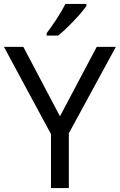

<svg xmlns="http://www.w3.org/2000/svg" viewBox="-20 -951 606 971"><path d="M215.8 -771H273.9C294.4 -787.1 319.8 -810.5 350.1 -842.3C380.4 -874 402.8 -899.9 417 -920.9V-931.2H311C297.9 -905.8 282.2 -878.9 263.2 -850.1C244.1 -821.3 228 -798.8 215.8 -783.2ZM98.1 -713.9H0L237.8 -272.9V0H328.1V-276.9L565.9 -713.9H469.2L283.2 -362.8Z"/></svg>

Font: Noto Reveo Sans
Style: Regular
Weight: 400
Designer: Monotype Design team
Foundry: Monotype Imaging Inc.
Version: Version 1.04